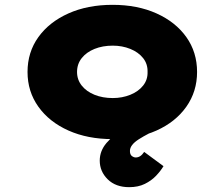

<svg xmlns="http://www.w3.org/2000/svg" viewBox="-20 -566 918 795"><path d="M515 209Q459 209 426 176.5Q393 144 393 99Q393 59 421 26Q449 -7 501 -38Q553 -69 624 -102L650 -39Q592 -13 555 10.5Q518 34 518 59Q518 74 526 80Q534 86 542 86Q552 86 560.5 80.5Q569 75 577 63L657 122Q645 142 626 162Q607 182 579.5 195.5Q552 209 515 209ZM446 10Q343 10 263.5 -25.5Q184 -61 139 -124Q94 -187 94 -268Q94 -350 139 -412.5Q184 -475 263.5 -510.5Q343 -546 446 -546Q549 -546 628 -510.5Q707 -475 751.5 -412.5Q796 -350 796 -268Q796 -187 751.5 -124Q707 -61 628 -25.5Q549 10 446 10ZM447 -160Q486 -160 519.5 -173.5Q553 -187 572.5 -211.5Q592 -236 591 -268Q592 -301 572.5 -325.5Q553 -350 519.5 -363.5Q486 -377 447 -377Q405 -377 371.5 -363.5Q338 -350 318.5 -325.5Q299 -301 299 -268Q299 -236 318.5 -211.5Q338 -187 371.5 -173.5Q405 -160 447 -160Z"/></svg>

Font: Lexend Mega Black
Style: Regular
Weight: 900
Version: Version 1.007